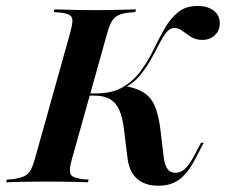

<svg xmlns="http://www.w3.org/2000/svg" viewBox="-46 -602 746 634"><path d="M107.3 -2.4Q79 -2.4 54 -2Q29 -1.6 8.9 -1.2Q-11.3 -0.8 -25.8 0L-23.4 -8.9L-3.2 -10.5Q19.4 -13.7 33.1 -19.8Q46.8 -25.8 54.4 -39.1Q62.1 -52.4 69.4 -78.2L185.5 -492.7Q192.7 -518.5 193.1 -532.3Q193.5 -546 184.3 -552Q175 -558.1 152.4 -560.5L131.5 -562.1L133.9 -571Q148.4 -571 168.5 -570.2Q188.7 -569.4 214.1 -569Q239.5 -568.5 268.5 -568.5H267.7H271Q299.2 -568.5 323.8 -569Q348.4 -569.4 369 -570.2Q389.5 -571 403.2 -571L400.8 -562.1L381.5 -560.5Q358.1 -558.1 344.8 -551.6Q331.5 -545.2 323.4 -531.9Q315.3 -518.5 308.1 -492.7L191.9 -78.2Q184.7 -52.4 184.7 -38.7Q184.7 -25 194 -19.4Q203.2 -13.7 225.8 -10.5L246.8 -8.9L244.4 0Q230.6 -0.8 209.7 -1.2Q188.7 -1.6 163.7 -2Q138.7 -2.4 109.7 -2.4ZM477.4 11.3Q432.3 11.3 406.5 -11.7Q380.6 -34.7 375 -80.6L363.7 -172.6Q358.9 -213.7 348 -238.3Q337.1 -262.9 317.3 -274.6Q297.6 -286.3 265.3 -286.3H235.5L237.1 -293.5H271Q325 -293.5 360.1 -314.5Q395.2 -335.5 419 -368.1Q442.7 -400.8 460.9 -437.9Q479 -475 497.6 -507.7Q516.1 -540.3 541.5 -561.3Q566.9 -582.3 606.5 -582.3Q639.5 -582.3 659.7 -566.9Q679.8 -551.6 679.8 -525Q679.8 -501.6 663.7 -485.9Q647.6 -470.2 622.6 -470.2Q600.8 -470.2 585.5 -479.8Q570.2 -489.5 556.9 -499.6Q543.5 -509.7 529.8 -509.7Q515.3 -509.7 503.2 -494.8Q491.1 -479.8 479 -455.6Q466.9 -431.5 451.6 -404.4Q436.3 -377.4 416.1 -352.8Q396 -328.2 366.9 -312.9L368.5 -317.7Q408.1 -310.5 431.5 -294.4Q454.8 -278.2 466.5 -248.8Q478.2 -219.4 483.9 -172.6L494.4 -83.9Q497.6 -57.3 506.9 -44.4Q516.1 -31.5 533.1 -31.5Q550 -31.5 564.1 -44Q578.2 -56.5 593.5 -84.7L617.7 -130.6H626.6L596.8 -73.4Q572.6 -28.2 545.2 -8.5Q517.7 11.3 477.4 11.3Z"/></svg>

Font: Playfair 144pt
Style: Bold Italic
Weight: 700
Italic angle: -15.6°
Designer: Claus Eggers Sørensen
Foundry: Claus Eggers Sørensen
Version: Version 2.203